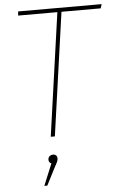

<svg xmlns="http://www.w3.org/2000/svg" viewBox="-62 -724 645 1024"><g transform="rotate(-5 261.0 -211.5)"><path d="M515 -659H305L212 0H190L283 -659H73L75 -681H522ZM216 117Q216 126 212.5 134.5Q209 143 197 164L149 258H133L181 142Q167 136 167 121Q167 110 174.5 103Q182 96 194 96Q204 96 210 102Q216 108 216 117Z"/></g></svg>

Font: FiraGO Thin
Style: Italic
Weight: 100
Italic angle: -8°
Designer: bBox Type GmbH
Foundry: bBox Type GmbH
Version: Version 1.001